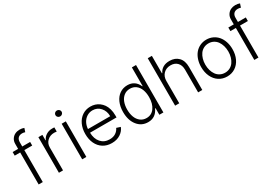

<svg xmlns="http://www.w3.org/2000/svg" viewBox="25 -1647 3607 2550"><g transform="rotate(-30 1829.0 -372.5)"><path d="M307.9 -545.5V-490.4H187.1V0H123.6V-490.4H39.8V-545.5H123.6V-622.2Q123.6 -664.4 144.4 -695.8Q165.1 -727.3 197.3 -742.4Q229.4 -757.5 267.4 -757.5Q305.8 -757.5 334.9 -745.4L316.4 -690Q293 -697.8 273.1 -697.8Q231.9 -697.8 209.5 -674.9Q187.1 -652 187.1 -609V-545.5Z M434.3 0V-545.5H495.7V-461.6H500.4Q517 -503.2 557.7 -528.4Q598.4 -553.6 649.5 -553.6Q657.3 -553.6 682.9 -552.6V-488.3Q654.5 -491.8 644.9 -491.8Q581 -491.8 539.2 -452.4Q497.5 -413 497.5 -352.3V0Z M791.5 0V-545.5H855.1V0ZM857.4 -652.7Q843.4 -639.2 823.9 -639.2Q804.3 -639.2 790.5 -652.5Q776.6 -665.8 776.6 -684.7Q776.6 -703.5 790.5 -716.8Q804.3 -730.1 823.9 -730.1Q843.4 -730.1 857.4 -716.6Q871.4 -703.1 871.4 -684.7Q871.4 -666.2 857.4 -652.7Z M1243.3 11.4Q1168 11.4 1111.3 -24.3Q1054.7 -60 1024.7 -123.6Q994.7 -187.1 994.7 -269.5Q994.7 -351.2 1024.7 -415.8Q1054.7 -480.5 1109.4 -516.7Q1164.1 -552.9 1233.7 -552.9Q1269.9 -552.9 1303.3 -542.8Q1336.6 -532.7 1366.1 -511Q1395.6 -489.3 1417.4 -458.3Q1439.3 -427.2 1451.9 -382.8Q1464.5 -338.4 1464.5 -285.2V-253.9H1058.2Q1060.4 -159.1 1110.1 -102.8Q1159.8 -46.5 1243.3 -46.5Q1298.3 -46.5 1336.1 -71.6Q1373.9 -96.6 1391 -136L1451 -116.5Q1431.1 -61.8 1376.2 -25.2Q1321.4 11.4 1243.3 11.4ZM1058.6 -309.7H1399.9Q1399.9 -389.2 1353 -442.3Q1306.1 -495.4 1233.7 -495.4Q1185 -495.4 1145.8 -470Q1106.5 -444.6 1084.3 -402.7Q1062.1 -360.8 1058.6 -309.7Z M1799.7 11.4Q1699.2 11.4 1637.3 -66.6Q1575.3 -144.5 1575.3 -271.3Q1575.3 -354.4 1603.5 -418.5Q1631.7 -482.6 1683.1 -517.8Q1734.4 -552.9 1800.8 -552.9Q1918 -552.9 1967.3 -441.4H1973V-727.3H2036.6V0H1974.8V-101.2H1967.3Q1916.5 11.4 1799.7 11.4ZM1807.2 -46.5Q1884.9 -46.5 1929.5 -109Q1974.1 -171.5 1974.1 -272.4Q1974.1 -338.1 1954.9 -388.1Q1935.7 -438.2 1897.5 -466.8Q1859.4 -495.4 1807.2 -495.4Q1753.9 -495.4 1715.4 -465.6Q1676.8 -435.7 1657.8 -385.8Q1638.8 -335.9 1638.8 -272.4Q1638.8 -208.1 1657.8 -157.5Q1676.8 -106.9 1715.6 -76.7Q1754.3 -46.5 1807.2 -46.5Z M2279.8 -340.9V0H2216.6V-727.3H2279.8V-459.9H2285.5Q2305.4 -503.6 2346.2 -528.1Q2387.1 -552.6 2447.1 -552.6Q2532.3 -552.6 2582.7 -500.7Q2633.2 -448.9 2633.2 -353.3V0H2569.6V-349.4Q2569.6 -416.5 2532.1 -455.6Q2494.7 -494.7 2431.1 -494.7Q2364.3 -494.7 2322.1 -452.9Q2279.8 -411.2 2279.8 -340.9Z M2772 -270.2Q2772 -332 2789.8 -384.8Q2807.5 -437.5 2839 -474.4Q2870.4 -511.4 2915.1 -532.1Q2959.9 -552.9 3012.1 -552.9Q3064.3 -552.9 3109 -532.1Q3153.8 -511.4 3185.2 -474.4Q3216.6 -437.5 3234.4 -384.8Q3252.1 -332 3252.1 -270.2Q3252.1 -188.2 3221.8 -123.9Q3191.4 -59.7 3136.7 -24.1Q3082 11.4 3012.1 11.4Q2942.1 11.4 2887.4 -24.1Q2832.7 -59.7 2802.4 -123.9Q2772 -188.2 2772 -270.2ZM2936.8 -64.3Q2970.5 -46.5 3012.1 -46.5Q3053.6 -46.5 3087.4 -64.3Q3121.1 -82 3142.9 -112.6Q3164.8 -143.1 3176.7 -183.6Q3188.6 -224.1 3188.6 -270.2Q3188.6 -316.4 3176.7 -357.1Q3164.8 -397.7 3142.9 -428.6Q3121.1 -459.5 3087.2 -477.5Q3053.3 -495.4 3012.1 -495.4Q2970.9 -495.4 2937 -477.5Q2903.1 -459.5 2881.2 -428.6Q2859.4 -397.7 2847.5 -357.1Q2835.6 -316.4 2835.6 -270.2Q2835.6 -224.1 2847.5 -183.6Q2859.4 -143.1 2881.2 -112.6Q2903.1 -82 2936.8 -64.3Z M3615.4 -545.5V-490.4H3494.7V0H3431.1V-490.4H3347.3V-545.5H3431.1V-622.2Q3431.1 -664.4 3451.9 -695.8Q3472.7 -727.3 3504.8 -742.4Q3536.9 -757.5 3574.9 -757.5Q3613.3 -757.5 3642.4 -745.4L3623.9 -690Q3600.5 -697.8 3580.6 -697.8Q3539.4 -697.8 3517 -674.9Q3494.7 -652 3494.7 -609V-545.5Z"/></g></svg>

Font: Inter Light BETA
Style: Regular
Weight: 300
Designer: Rasmus Andersson
Foundry: rsms
Version: Version 3.011;git-f93a4a705